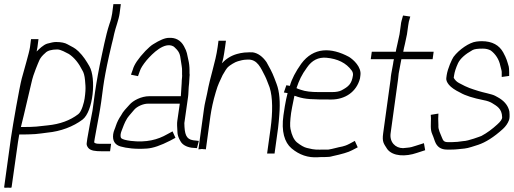

<svg xmlns="http://www.w3.org/2000/svg" viewBox="-43 -726 2483 928"><path d="M58 -112C58 -113 63 -132 72 -169C81 -206 93 -257 108 -322C114 -350 122 -373 130 -393C147 -433 146 -444 176 -470C186 -481 206 -487 234 -487C251 -487 276 -472 290 -465C317 -447 338 -420 355 -386C361 -377 366 -361 368 -338L370 -312C371 -298 370 -277 366 -250C364 -234 352 -186 335 -174C296 -144 247 -126 187 -120C139 -115 133 -112 58 -112ZM50 -76H71C90 -76 108 -77 128 -78C151 -80 162 -82 186 -85C250 -91 311 -114 356 -148C407 -187 423 -347 389 -406C375 -430 360 -455 336 -478C317 -496 308 -498 283 -512C271 -519 253 -523 228 -523C217 -523 203 -520 185 -515C166 -509 146 -489 134 -477C136 -486 137 -493 138 -498L143 -537H107L102 -498C98 -470 73 -388 62 -346C51 -304 20 -128 10 -60L-23 179C-23 182 -17 182 -5 181C7 182 13 182 13 179L44 -40C46 -53 48 -64 50 -76Z M446 -233 456 -308C461 -344 470 -393 484 -456L497 -512C502 -531 506 -548 509 -563C515 -591 531 -631 535 -660L541 -706H505L499 -660C497 -646 493 -629 486 -610C476 -580 469 -550 461 -515L449 -459C435 -394 424 -334 416 -279L404 -191C395 -146 387 -102 379 -56L376 -34C375 -27 377 -20 383 -12C394 3 420 5 446 5H489L494 -31H437C424 -31 416 -33 412 -38L415 -57L425 -112C432 -151 439 -184 446 -233Z M871 -323 873 -356C874 -361 874 -367 873 -372V-387C873 -404 871 -422 867 -438C860 -466 863 -472 846 -503C830 -532 805 -545 773 -543C754 -543 729 -532 697 -512C687 -506 675 -495 660 -480C625 -443 605 -413 599 -390L590 -365L624 -358L633 -383C637 -396 648 -413 665 -434C695 -469 752 -525 795 -502C798 -500 804 -495 812 -486C831 -465 828 -446 835 -408C837 -399 837 -390 837 -381V-366C837 -363 838 -358 837 -353C835 -340 836 -336 835 -323L831 -261H678C640 -261 600 -240 583 -220C568 -203 552 -188 542 -168C531 -152 523 -136 517 -118C513 -104 506 -93 504 -77C500 -46 512 -26 540 -18C568 -10 612 -4 667 -8C697 -10 734 -23 779 -46L805 -60L791 -91L765 -77C720 -51 665 -36 589 -45C566 -48 550 -52 543 -58C537 -66 540 -82 544 -92C552 -112 558 -132 571 -153C575 -160 587 -174 606 -196C619 -211 648 -225 673 -225H826L814 -142C812 -131 813 -111 815 -82C816 -72 820 -59 829 -44C838 -27 857 -16 883 -12L909 -10L918 -45L891 -48C856 -53 849 -78 848 -131L866 -258C868 -269 868 -303 871 -323Z M952 -4 974 -165C979 -199 987 -238 1000 -281C1011 -320 1020 -334 1033 -363C1044 -383 1053 -396 1059 -402C1067 -410 1094 -427 1107 -430C1124 -434 1127 -437 1153 -438C1202 -441 1218 -396 1238 -358C1245 -345 1254 -318 1260 -304C1276 -255 1275 -181 1265 -107L1248 16H1284L1301 -107C1304 -129 1305 -149 1307 -171C1312 -233 1308 -283 1294 -320C1290 -330 1286 -340 1283 -349C1273 -376 1258 -403 1245 -426C1226 -453 1204 -469 1179 -473C1172 -474 1158 -473 1138 -472C1125 -471 1114 -468 1102 -465C1074 -457 1050 -442 1029 -420C1034 -430 1039 -456 1045 -499L1049 -529H1013L1009 -499C998 -421 974 -362 958 -274C953 -249 946 -224 943 -200L916 -4L934 -6C937 -5 939 -5 942 -5C945 -5 949 -5 952 -4Z M1390 -300C1403 -338 1414 -363 1441 -400C1465 -435 1496 -450 1534 -447C1589 -442 1630 -422 1657 -385C1662 -378 1664 -370 1663 -362C1657 -320 1641 -307 1607 -289C1597 -284 1582 -281 1563 -281H1497C1461 -281 1433 -284 1411 -292L1399 -296C1396 -297 1393 -299 1390 -300ZM1697 -347 1699 -362C1705 -402 1665 -438 1644 -451C1557 -498 1472 -498 1413 -418C1386 -380 1367 -344 1358 -311L1341 -314L1329 -279L1347 -276C1347 -274 1344 -264 1340 -246C1336 -228 1332 -203 1327 -169C1316 -91 1332 -38 1366 -9C1404 23 1446 37 1493 34C1503 33 1515 33 1529 33C1543 33 1554 32 1563 29C1609 19 1641 10 1659 0L1686 -14L1672 -45L1646 -31C1631 -23 1620 -20 1612 -18C1589 -14 1565 -6 1544 -3H1525C1489 -3 1483 0 1440 -11C1427 -14 1411 -23 1392 -38C1377 -51 1367 -73 1361 -103C1358 -117 1359 -143 1364 -180C1365 -190 1371 -218 1380 -263C1385 -262 1391 -260 1396 -258C1434 -246 1465 -245 1558 -245C1624 -245 1680 -281 1697 -347Z M1845 -82 1881 -343C1882 -351 1883 -360 1884 -371L1893 -419C1894 -425 1895 -432 1897 -440H2048L2053 -476H1906C1908 -489 1911 -500 1914 -513L1924 -560L1930 -603C1931 -611 1932 -617 1933 -621L1940 -646L1905 -651L1898 -626C1896 -620 1895 -612 1894 -603L1888 -560L1878 -514C1873 -492 1870 -479 1870 -476H1754L1749 -440H1861C1859 -433 1858 -425 1857 -418L1848 -369C1846 -360 1846 -351 1845 -343L1809 -82C1803 -39 1812 -32 1829 -5C1856 30 1917 32 1972 13L2012 0L2006 -34L1965 -21C1953 -17 1941 -13 1925 -12L1905 -10C1868 -10 1839 -39 1845 -82Z M2141 -39H2123C2104 -39 2099 -45 2093 -61C2087 -78 2074 -99 2076 -120C2076 -126 2075 -137 2075 -152L2076 -177L2039 -171L2040 -154C2040 -127 2036 -100 2046 -78C2049 -72 2053 -60 2059 -43C2069 -16 2088 -3 2118 -3H2136C2165 -3 2175 -6 2202 -8C2222 -10 2248 -20 2268 -26C2304 -38 2344 -63 2388 -103C2401 -115 2411 -129 2417 -145C2420 -152 2421 -166 2419 -187C2414 -212 2399 -233 2373 -250C2367 -254 2359 -258 2350 -263C2336 -271 2291 -279 2270 -286C2233 -298 2221 -300 2175 -325C2164 -331 2156 -339 2150 -350L2152 -363C2154 -377 2160 -397 2171 -421C2182 -443 2205 -464 2241 -484C2250 -489 2266 -491 2291 -491C2305 -491 2318 -488 2329 -482C2352 -465 2369 -439 2375 -409C2377 -399 2381 -389 2382 -379V-354L2418 -359V-377C2418 -389 2417 -399 2416 -404C2408 -431 2406 -442 2389 -473C2370 -507 2337 -527 2285 -527C2276 -527 2268 -526 2259 -525C2226 -521 2176 -487 2149 -451C2142 -441 2121 -396 2116 -363L2114 -348C2113 -339 2117 -328 2127 -316C2137 -304 2155 -291 2182 -278C2206 -264 2244 -252 2294 -242C2311 -239 2325 -234 2335 -228C2357 -214 2383 -202 2384 -160C2385 -151 2377 -139 2360 -124C2337 -103 2312 -84 2284 -69C2279 -67 2219 -44 2196 -44C2177 -41 2159 -39 2141 -39Z"/></svg>

Font: Reckless Catfish
Style: It
Weight: 400
Foundry: Cannot Into Space Fonts
Version: Version 0.2894